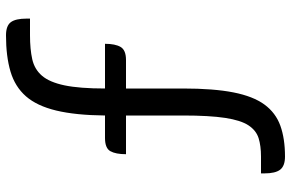

<svg xmlns="http://www.w3.org/2000/svg" viewBox="-185 -575 970 640"><g transform="rotate(-90 300.0 -255.0)"><path d="M420 -320H325V-130Q325 -28 312 38Q299 104 271.5 141.5Q244 179 201 194.5Q158 210 98 210Q67 210 54.5 194Q42 178 42 141V130H98Q134 130 159.5 122Q185 114 202 88.5Q219 63 227 10.5Q235 -42 235 -130V-320H106Q106 -354 116 -372Q126 -390 160 -390H235Q236 -488 251.5 -552.5Q267 -617 299 -653.5Q331 -690 381.5 -705Q432 -720 502 -720Q534 -720 546 -704Q558 -688 558 -651V-640H502Q456 -640 422.5 -632.5Q389 -625 367.5 -600Q346 -575 335.5 -525Q325 -475 325 -390H474Q474 -356 463.5 -338Q453 -320 420 -320Z"/></g></svg>

Font: Warnes
Style: Regular
Weight: 400
Designer: Eduardo Rodriguez Tunni
Foundry: Eduardo Rodriguez Tunni
Version: Version 1.002; ttfautohint (v1.8.4.7-5d5b);gftools[0.9.23]